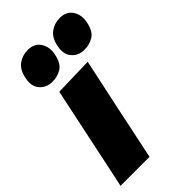

<svg xmlns="http://www.w3.org/2000/svg" viewBox="-228 -806 875 875"><g transform="rotate(-45 209.5 -368.5)"><path d="M-1 0Q10 -52.5 21 -102.5Q31.5 -152 44.5 -214.5L55 -264.5Q66 -317 74.5 -357.2Q83 -397.5 90.2 -431.5Q97.5 -465.5 105 -500.5L293 -505.5Q285.5 -469.5 278 -434.5Q270.5 -399.5 261.8 -358.8Q253 -318 241.5 -264.5L231 -214.5Q218 -152.5 207.5 -102.5Q197 -52.5 186 0ZM321.5 -554.5Q283.5 -554.5 260.5 -581Q244 -599.5 244 -628.5Q244 -640.5 247 -654Q256 -698 282.8 -717.5Q309.5 -737 344 -737Q386 -737 406 -707Q420 -686 420 -659Q420 -647.5 417.5 -635Q407.5 -586.5 381 -570.5Q354.5 -554.5 321.5 -554.5ZM115 -554.5Q77 -554.5 54 -581Q37.5 -599.5 37.5 -628.5Q37.5 -640.5 40.5 -654Q49.5 -698 76.2 -717.5Q103 -737 137.5 -737Q179.5 -737 199.5 -707Q213.5 -686 213.5 -659Q213.5 -647.5 211 -635Q201 -586.5 174.5 -570.5Q148 -554.5 115 -554.5Z"/></g></svg>

Font: Heraclito ExtraBold
Style: Italic
Weight: 800
Italic angle: -12°
Designer: Kostas Bartsokas (font) & Cristiano Sobral (main changes)
Foundry: Kostas Bartsokas (font) & Cristiano Sobral (main changes)
Version: Version 1.00;July 8, 2020;FontCreator 13.0.0.2655 64-bit